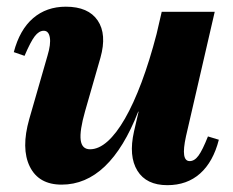

<svg xmlns="http://www.w3.org/2000/svg" viewBox="-20 -531 689 568"><path d="M162.4 15.2Q94.4 15.2 68.1 -38.3Q41.8 -91.8 66.6 -179L120.6 -366.6Q130.8 -400.4 127.4 -420.2Q124 -440 109.4 -440Q95.2 -440 82.7 -423.6Q70.2 -407.2 52.6 -365.8L20.8 -376.8Q38.2 -443 77.8 -477.1Q117.4 -511.2 174.8 -511.2Q241.4 -511.2 269 -470.4Q296.6 -429.6 277.2 -360.4L231.8 -202.4Q215.2 -144.2 218.7 -116.8Q222.2 -89.4 246.4 -89.4Q272 -89.4 298.1 -112.6Q324.2 -135.8 349.7 -180.2Q375.2 -224.6 398.9 -287.9Q422.6 -351.2 443.2 -430.4H496.4L482.6 -200.6H388.8Q304.6 15.2 162.4 15.2ZM475 16.8Q412.8 16.8 386.4 -26.1Q360 -69 376.4 -142L458.4 -496H615.2L530.2 -127.8Q522 -90.2 524.8 -72.3Q527.6 -54.4 541.2 -54.4Q555.4 -54.4 567.3 -70.7Q579.2 -87 595.2 -127.4L627.4 -117.6Q610.8 -52.4 572.1 -17.8Q533.4 16.8 475 16.8Z"/></svg>

Font: Platypi Light
Style: Italic
Weight: 300
Italic angle: -13°
Designer: David Sargent
Foundry: Bolt Cutter Type
Version: Version 1.200